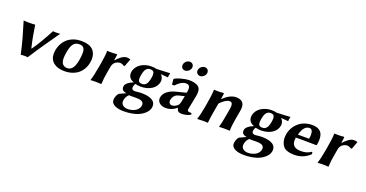

<svg xmlns="http://www.w3.org/2000/svg" viewBox="-39 -1473 4790 2516"><g transform="rotate(20 2356.5 -215.5)"><path d="M175.6 3C187 1 221.2 0 231.2 0C241.2 0 264.5 1 272.6 3C359 -132.5 467.5 -288.5 568.4 -432C558.8 -429 520.8 -429 510.8 -429C500.8 -429 476.8 -429 468.4 -432C420.9 -340.8 344.8 -205 284.1 -122.5L277.9 -123C254.9 -217.5 232.6 -337.6 219.4 -432C205.8 -429 158.8 -429 144.8 -429C128.8 -429 73.8 -429 58.4 -432C103.4 -285 145.4 -143 175.6 3Z M581.3 -205C578.6 -189.4 577.2 -174.6 577.2 -160.4C577.2 -53.9 653.9 10 785.4 10C938.4 10 1042.5 -75.8 1066.9 -214C1070.1 -231.8 1071.7 -249.1 1071.7 -265.6C1071.7 -366 1011.7 -439 866.6 -439C723.6 -439 608.7 -360 581.3 -205ZM850.8 -389C909.7 -389 932 -358.7 932 -293.8C932 -265.1 927.7 -229.6 920.2 -187C899.9 -72 853.2 -40 808.2 -40C737.2 -40 719.2 -91.7 719.2 -149C719.2 -175.7 723.1 -203.6 727.4 -228C742.7 -315 764.8 -389 850.8 -389Z M1356.1 -349 1352.4 -352C1356.4 -374.8 1362.5 -416.5 1362.5 -425C1362.5 -431.9 1361.6 -435 1355.3 -435C1336.6 -432.1 1304.3 -431 1274.2 -431C1256.1 -431 1238.8 -431.4 1225.7 -432L1223.2 -429C1223.4 -386.3 1213.2 -309.7 1200 -235L1190.3 -180C1177.1 -105 1166.1 -54 1148.6 0L1149 3C1149 3 1181.6 0 1216.6 0C1250.6 0 1298 3 1298 3L1300.6 0C1302.6 -57 1308.9 -104 1322.3 -180L1335.2 -253C1348.8 -330.4 1419.8 -342 1434.9 -342C1453.9 -342 1474 -337 1489.5 -323L1507.9 -325L1546 -428L1542.7 -432C1526.6 -437 1511 -439 1493 -439C1446 -439 1389 -388 1356.1 -349Z M2021.2 -289C2022.2 -294.7 2022.7 -300.5 2022.7 -306.4C2022.7 -336.5 2010.1 -368.1 1987.2 -385.6C2016.9 -385.1 2052.4 -379.4 2086.8 -377L2090.3 -380C2089.9 -389 2090.5 -398 2092 -407C2093.6 -416 2096.6 -427 2100.2 -436L2097.7 -439C2049.2 -434.9 1985.8 -434.3 1910.5 -430.4C1893.6 -436 1861.2 -439 1839.7 -439C1731.7 -439 1632.5 -381 1615.5 -285C1614 -276.1 1613.2 -267.8 1613.2 -260.3C1613.2 -220.3 1633.1 -198.1 1652 -183C1665 -172.6 1688.4 -165 1688.4 -165L1685.5 -160C1638.3 -145 1589.1 -106.8 1583.3 -74C1582.3 -68.2 1581.8 -62.6 1581.8 -57.4C1581.8 -24.7 1602.1 -3.3 1648.6 4C1624.6 17.6 1583.6 32 1557.2 46C1536.3 68 1525.8 99.2 1521.4 124C1520.3 130.1 1519.8 135.8 1519.8 141.3C1519.8 214.6 1611.3 238 1694.3 238C1759.6 238 1836.8 230.2 1902.4 200.5C1966.5 171.5 2019.9 121.4 2029.3 68C2030.8 59.6 2031.5 51.8 2031.5 44.4C2031.5 -48.8 1919.2 -66 1833.9 -66C1816.9 -66 1793.6 -64 1770 -61C1755.9 -60 1755.7 -59 1750.7 -59C1725.7 -59 1699.9 -63 1699.9 -94.2C1699.9 -98 1700.3 -102.3 1701.1 -107C1704 -123.1 1706.6 -135 1720.6 -152C1733.8 -146 1760 -141 1794.1 -141C1910.1 -141 2004.8 -195.9 2021.2 -289ZM1888.1 -288C1875.5 -217 1849.2 -181 1801.2 -181C1757.7 -181 1743.4 -199.3 1743.4 -236.2C1743.4 -251.1 1745.7 -269 1749.4 -290C1761.1 -356 1784.6 -399 1836.6 -399C1879.5 -399 1894.1 -380.6 1894.1 -342.7C1894.1 -327.6 1891.8 -309.4 1888.1 -288ZM1691.5 16C1697.7 16.8 1705.1 18 1714.1 18C1743.6 18 1770.5 17 1784.3 17C1835.8 17 1896.7 21.1 1896.7 75.5C1896.7 80.3 1896.2 85.4 1895.2 91C1884.5 152 1816.2 193 1730.2 193C1699.1 193 1642.5 175.4 1642.5 120.1C1642.5 115 1642.9 109.7 1643.9 104C1649.8 70.9 1660.7 43 1691.5 16Z M2424.2 -603C2423.6 -599.3 2423.2 -595.6 2423.2 -592C2423.2 -562 2445.7 -538 2478.8 -538C2513.8 -538 2548.1 -568 2554.2 -603C2555 -607.1 2555.3 -611.1 2555.3 -615C2555.3 -646.1 2533 -669 2501.9 -669C2464.9 -669 2430.8 -640 2424.2 -603ZM2215.2 -603C2214.6 -599.3 2214.2 -595.6 2214.2 -592C2214.2 -561.9 2236.5 -538 2267.8 -538C2304.8 -538 2339.1 -568 2345.2 -603C2345.9 -607.1 2346.3 -611.1 2346.3 -615C2346.3 -646.1 2323.8 -669 2290.9 -669C2255.9 -669 2221.7 -640 2215.2 -603ZM2382 -222 2363.6 -129C2361.4 -116 2349.1 -91.1 2340.7 -84C2313.7 -61 2288.7 -50 2260.7 -50C2234.1 -50 2218 -73.6 2218 -97.8C2218 -100.8 2218.2 -103.9 2218.8 -107C2225.1 -143.1 2245.8 -187.8 2298.3 -201ZM2483 -80C2488.1 -109 2519.8 -266 2521.7 -277C2525.1 -296.2 2526.8 -313.1 2526.8 -327.9C2526.8 -359.6 2519.1 -382.2 2503.3 -399.1C2476.6 -427.5 2418.4 -439 2370.3 -439C2298.3 -439 2196.7 -407 2169 -386L2165.3 -382L2172 -307L2204.9 -306C2247.7 -356 2296.8 -385 2341.8 -385C2376.7 -385 2396.9 -369.3 2396.9 -324.1C2396.9 -312.5 2395.6 -298.8 2392.8 -283C2391.6 -276 2387.9 -272 2384.7 -271L2262.2 -240C2162.2 -217 2095.2 -166 2083.2 -98C2082.1 -92 2081.6 -86.2 2081.6 -80.6C2081.6 -22.5 2137.3 10 2201.1 10C2240.2 10 2295.4 -3 2348.4 -48H2350.4C2357.1 -7 2376.1 10 2419.1 10C2458.2 10 2509.9 0 2544 -23C2544.2 -31.7 2542.8 -39 2537.7 -44C2502.1 -44 2482 -46.4 2482 -70C2482 -73 2482.4 -76.3 2483 -80Z M3111.3 -180 3130.9 -291C3133.8 -307.5 3135.2 -322.4 3135.2 -335.9C3135.2 -408.4 3093.9 -439 3018 -439C2967 -439 2901.5 -408 2845.1 -349L2841.4 -352C2845.4 -374.8 2851.5 -416.5 2851.5 -425C2851.5 -431.9 2850.6 -435 2844.3 -435C2825.6 -432.1 2793.3 -431 2763.2 -431C2745.1 -431 2727.8 -431.4 2714.7 -432L2712.2 -429C2712.4 -386.3 2702.2 -309.7 2689 -235L2679.3 -180C2666.1 -105 2654.5 -53.5 2636.6 0L2638 3C2638 3 2685.6 0 2720.6 0C2754.9 0 2782 3 2782 3L2785.6 0C2790.6 -57 2797.9 -104 2811.3 -180L2829.3 -282C2876.1 -332 2923.4 -362 2959.4 -362C2980.9 -362 2998.8 -349.4 2998.8 -307.5C2998.8 -296.7 2997.6 -284 2995 -269L2979.3 -180C2966.1 -105 2956.9 -53 2941.6 0L2943 3C2943 3 2975.6 0 3010.6 0C3044.6 0 3088 3 3088 3L3090.6 0C3091.6 -57 3097.9 -104 3111.3 -180Z M3698.2 -289C3699.2 -294.7 3699.7 -300.5 3699.7 -306.4C3699.7 -336.5 3687.1 -368.1 3664.2 -385.6C3693.9 -385.1 3729.4 -379.4 3763.8 -377L3767.3 -380C3766.9 -389 3767.5 -398 3769 -407C3770.6 -416 3773.6 -427 3777.2 -436L3774.7 -439C3726.2 -434.9 3662.8 -434.3 3587.5 -430.4C3570.6 -436 3538.2 -439 3516.7 -439C3408.7 -439 3309.5 -381 3292.5 -285C3291 -276.1 3290.2 -267.8 3290.2 -260.3C3290.2 -220.3 3310.1 -198.1 3329 -183C3342 -172.6 3365.4 -165 3365.4 -165L3362.5 -160C3315.3 -145 3266.1 -106.8 3260.3 -74C3259.3 -68.2 3258.8 -62.6 3258.8 -57.4C3258.8 -24.7 3279.1 -3.3 3325.6 4C3301.6 17.6 3260.6 32 3234.2 46C3213.3 68 3202.8 99.2 3198.4 124C3197.3 130.1 3196.8 135.8 3196.8 141.3C3196.8 214.6 3288.3 238 3371.3 238C3436.6 238 3513.8 230.2 3579.4 200.5C3643.5 171.5 3696.9 121.4 3706.3 68C3707.8 59.6 3708.5 51.8 3708.5 44.4C3708.5 -48.8 3596.2 -66 3510.9 -66C3493.9 -66 3470.6 -64 3447 -61C3432.9 -60 3432.7 -59 3427.7 -59C3402.7 -59 3376.9 -63 3376.9 -94.2C3376.9 -98 3377.3 -102.3 3378.1 -107C3381 -123.1 3383.6 -135 3397.6 -152C3410.8 -146 3437 -141 3471.1 -141C3587.1 -141 3681.8 -195.9 3698.2 -289ZM3565.1 -288C3552.5 -217 3526.2 -181 3478.2 -181C3434.7 -181 3420.4 -199.3 3420.4 -236.2C3420.4 -251.1 3422.7 -269 3426.4 -290C3438.1 -356 3461.6 -399 3513.6 -399C3556.5 -399 3571.1 -380.6 3571.1 -342.7C3571.1 -327.6 3568.8 -309.4 3565.1 -288ZM3368.5 16C3374.7 16.8 3382.1 18 3391.1 18C3420.6 18 3447.5 17 3461.3 17C3512.8 17 3573.7 21.1 3573.7 75.5C3573.7 80.3 3573.2 85.4 3572.2 91C3561.5 152 3493.2 193 3407.2 193C3376.1 193 3319.5 175.4 3319.5 120.1C3319.5 115 3319.9 109.7 3320.9 104C3326.8 70.9 3337.7 43 3368.5 16Z M3947.1 -255C3959.3 -304 3977.6 -338.8 3996 -359C4011.7 -376.3 4033.5 -389 4061.8 -389C4092.3 -389 4108.9 -363 4108.9 -313.4C4108.9 -296.6 4107 -277.1 4103.1 -255ZM4196 -107C4142.9 -69.5 4093.8 -66 4051.8 -66C4003.2 -66 3969.1 -79.1 3949.9 -105C3937.6 -121.6 3931.4 -143.4 3931.4 -170.4C3931.4 -182.6 3932.7 -195.8 3935.2 -210H4034.7C4134.7 -210 4219.9 -208 4219.9 -208L4226.9 -214C4231.8 -241.5 4234.7 -267.8 4234.7 -292.1C4234.7 -378.2 4197.7 -439 4077.6 -439C4022.6 -439 3959.7 -421.7 3914.3 -389C3858.7 -349 3815.1 -288.9 3800.5 -206C3798 -191.6 3796.7 -177.1 3796.7 -162.7C3796.7 -117.9 3809.1 -74.5 3834.6 -42C3862.5 -6.5 3918.4 10 3993.4 10C4065.4 10 4141 -13 4206.6 -76C4207.1 -78.8 4207.3 -81.8 4207.3 -84.8C4207.3 -95.9 4203.9 -107 4196 -107Z M4523.1 -349 4519.4 -352C4523.4 -374.8 4529.5 -416.5 4529.5 -425C4529.5 -431.9 4528.6 -435 4522.3 -435C4503.6 -432.1 4471.3 -431 4441.2 -431C4423.1 -431 4405.8 -431.4 4392.7 -432L4390.2 -429C4390.4 -386.3 4380.2 -309.7 4367 -235L4357.3 -180C4344.1 -105 4333.1 -54 4315.6 0L4316 3C4316 3 4348.6 0 4383.6 0C4417.6 0 4465 3 4465 3L4467.6 0C4469.6 -57 4475.9 -104 4489.3 -180L4502.2 -253C4515.8 -330.4 4586.8 -342 4601.9 -342C4620.9 -342 4641 -337 4656.5 -323L4674.9 -325L4713 -428L4709.7 -432C4693.6 -437 4678 -439 4660 -439C4613 -439 4556 -388 4523.1 -349Z"/></g></svg>

Font: Linux Biolinum O 
Style: Bold Italic
Weight: 700
Designer: Philipp H. Poll
Foundry: Philipp H. Poll
Version: Version 1.3.2